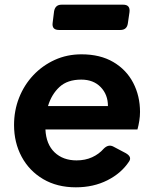

<svg xmlns="http://www.w3.org/2000/svg" viewBox="-20 -788 653 820"><path d="M304 12Q224 12 164.5 -23Q105 -58 72.5 -118.5Q40 -179 40 -254Q40 -316 61.5 -370.5Q83 -425 122 -466.5Q161 -508 213.5 -532Q266 -556 328 -556Q408 -556 464 -523Q520 -490 549 -434Q578 -378 578 -310Q578 -292 575 -272.5Q572 -253 567 -235H174Q177 -172 213 -137.5Q249 -103 307 -103Q344 -103 373.5 -116.5Q403 -130 423 -153Q443 -173 464 -162L517 -134Q545 -118 531 -98Q498 -48 438.5 -18Q379 12 304 12ZM327 -448Q268 -448 234 -416.5Q200 -385 185 -335H441Q441 -384 410 -416Q379 -448 327 -448ZM232 -660Q200 -660 205 -692L211 -740Q216 -768 243 -768H506Q537 -768 533 -736L526 -688Q522 -660 494 -660Z"/></svg>

Font: Pitagon Sans Text Bold
Style: Italic
Weight: 700
Italic angle: -8°
Designer: Travis Tran
Foundry: Pitagon
Version: Version 1.001; ttfautohint (v1.8.4.7-5d5b);gftools[0.9.26]